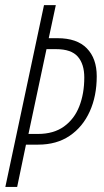

<svg xmlns="http://www.w3.org/2000/svg" viewBox="-20 -734 410 754"><path d="M1 0 152.8 -713.9H199.2L171.4 -584H206.1Q282.2 -584 321 -544.2Q359.9 -504.4 359.9 -434.6Q359.9 -356.9 332.5 -296.4Q305.2 -235.8 253.9 -200.9Q202.6 -166 129.9 -166H82L47.4 0ZM91.8 -208H128.9Q190.9 -208 231.4 -237.3Q272 -266.6 291.5 -316.7Q311 -366.7 311 -429.7Q311 -482.4 285.4 -511.7Q259.8 -541 200.2 -541H162.6Z"/></svg>

Font: Open Sans Condensed Light
Style: Italic
Weight: 300
Width: 3
Italic angle: -12°
Designer: Monotype Design Team
Foundry: Monotype Imaging Inc.
Version: Version 3.000; ttfautohint (v1.8.4)